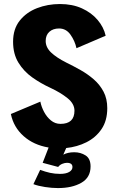

<svg xmlns="http://www.w3.org/2000/svg" viewBox="-20 -726 590 954"><path d="M268 208.5Q237.5 208.5 203.5 203.2Q169.5 198 146 189L179.5 118Q205 127.5 228.8 132.8Q252.5 138 278.5 138Q307.5 138 323.8 128.5Q340 119 340 104Q340 83 312.5 83Q301.5 83 289 88.2Q276.5 93.5 269 103.5L192 83L221.5 7Q147 -5.5 97.2 -49.8Q47.5 -94 34 -159.5L180.5 -221Q185.5 -195.5 199 -170Q212.5 -144.5 233.2 -127.5Q254 -110.5 280.5 -110.5Q350 -110.5 350 -176Q350 -210.5 315.5 -238.2Q281 -266 230.5 -289.5Q182.5 -311.5 140.2 -341.5Q98 -371.5 71.5 -414.8Q45 -458 45 -518.5Q45 -582 78 -623.5Q111 -665 164 -685.5Q217 -706 278 -706Q339.5 -706 387 -684.5Q434.5 -663 465 -627Q495.5 -591 505 -548.5L360 -486.5Q352 -523 330.2 -553.8Q308.5 -584.5 273.5 -584.5Q243.5 -584.5 225.2 -568Q207 -551.5 207 -522.5Q207 -491 233.5 -465.5Q260 -440 310.5 -414.5Q344.5 -398 380 -378Q415.5 -358 445.8 -331.8Q476 -305.5 494.5 -270.5Q513 -235.5 513 -188.5Q513 -126.5 484.5 -84.5Q456 -42.5 409.5 -19.2Q363 4 309 9.5L294.5 42.5Q316.5 30.5 349 30.5Q380.5 30.5 405.2 46.2Q430 62 430 101Q430 156 384.2 182.2Q338.5 208.5 268 208.5Z"/></svg>

Font: Trispace SemiCondensed
Style: Bold
Weight: 700
Width: 4
Designer: Tyler Finck
Foundry: Etcetera Type Company
Version: Version 1.210; ttfautohint (v1.8.3)